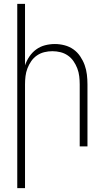

<svg xmlns="http://www.w3.org/2000/svg" viewBox="-20 -755 540 990"><path d="M69 215V-735H109V-418Q117 -442 131.5 -463.5Q146 -485 166.5 -500Q187 -515 212 -521.5Q237 -528 263 -528Q288 -528 313 -521.5Q338 -515 358.5 -500.5Q379 -486 393.5 -464.5Q408 -443 416.5 -419.5Q425 -396 428 -370.5Q431 -345 431 -320V0H391V-320Q391 -341 388.5 -362Q386 -383 378.5 -402.5Q371 -422 359 -439.5Q347 -457 329.5 -469Q312 -481 291.5 -486Q271 -491 250 -491Q229 -491 208.5 -486Q188 -481 170.5 -469Q153 -457 141 -439.5Q129 -422 121.5 -402.5Q114 -383 111.5 -362Q109 -341 109 -320V215Z"/></svg>

Font: Iosevka Extralight
Style: Regular
Weight: 200
Monospace: yes
Designer: Belleve Invis
Foundry: Belleve Invis
Version: Version 32.0.1; ttfautohint (v1.8.4)